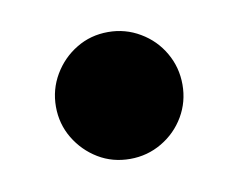

<svg xmlns="http://www.w3.org/2000/svg" viewBox="-37 -214 334 269"><g transform="rotate(-10 130.0 -80.0)"><path d="M130 10Q105 10 84.8 -2.2Q64.5 -14.5 52.2 -35Q40 -55.5 40 -80Q40 -104.5 52.2 -125.2Q64.5 -146 84.8 -158.2Q105 -170.5 130 -170.5Q154.5 -170.5 175.2 -158.2Q196 -146 208 -125.2Q220 -104.5 220 -80Q220 -55.5 208 -35Q196 -14.5 175.2 -2.2Q154.5 10 130 10Z"/></g></svg>

Font: Bodoni Moda 28pt
Style: Bold
Weight: 700
Designer: Owen Earl
Foundry: indestructible type
Version: Version 2.005